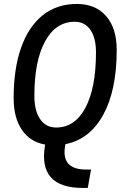

<svg xmlns="http://www.w3.org/2000/svg" viewBox="-20 -723 626 968"><path d="M397.9 224.6Q170.4 224.6 207 9.8L207.5 5.9Q132.3 -7.3 90.6 -68.1Q48.8 -128.9 48.8 -227.5Q48.8 -377 86.7 -483.4Q124.5 -589.8 195.8 -646.5Q267.1 -703.1 367.2 -703.1Q461.9 -703.1 515.1 -641.8Q568.4 -580.6 568.4 -471.2Q568.4 -268.1 500.5 -144.3Q432.6 -20.5 309.6 3.9L308.6 10.7Q286.6 131.8 413.6 131.8H439L422.4 224.6ZM263.2 -80.1Q357.9 -80.1 410.9 -180.2Q463.9 -280.3 463.9 -459Q463.9 -531.7 435.8 -572.5Q407.7 -613.3 356.9 -613.3Q261.2 -613.3 207.3 -514.6Q153.3 -416 153.3 -239.7Q153.3 -164.6 182.4 -122.3Q211.4 -80.1 263.2 -80.1Z"/></svg>

Font: Cascadia Mono PL
Style: Italic
Weight: 400
Italic angle: -10°
Monospace: yes
Designer: Aaron Bell
Foundry: Saja Typeworks
Version: Version 2404.023; ttfautohint (v1.8.4)